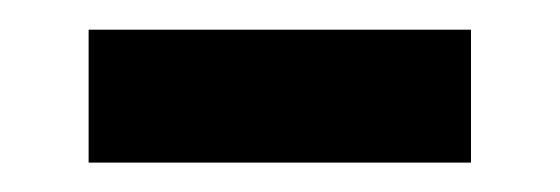

<svg xmlns="http://www.w3.org/2000/svg" viewBox="-20 -319 379 130"><path d="M40 -208.9H298.9V-298.9H40V-208.9Z"/></svg>

Font: Source Serif Variable
Style: Regular
Weight: 389
Designer: Frank Grießhammer
Foundry: Adobe Systems Incorporated
Version: Version 3.001;hotconv 1.0.111;makeotfexe 2.5.65597